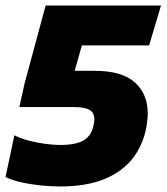

<svg xmlns="http://www.w3.org/2000/svg" viewBox="-43 -664 602 694"><path d="M172 10Q144 10 107.5 6.5Q71 3 36.5 -4.5Q2 -12 -23 -24L9 -175Q30 -164 60 -156Q90 -148 121 -144Q152 -140 174 -140Q232 -140 260 -157Q288 -174 295 -211Q298 -223 298 -233Q298 -256 281 -266.5Q264 -277 223 -277H27L46 -363L122 -644H539L496 -500H253L227 -408H300Q397 -408 444 -366.5Q491 -325 491 -254Q491 -242 489.5 -230Q488 -218 486 -204Q474 -140 437 -92Q400 -44 335 -17Q270 10 172 10Z"/></svg>

Font: Kanit
Style: Bold Italic
Weight: 700
Italic angle: -12°
Designer: Katatrad Team
Foundry: CadsonDemak
Version: Version 2.000; ttfautohint (v1.8.3)